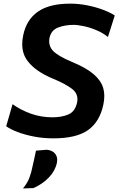

<svg xmlns="http://www.w3.org/2000/svg" viewBox="-20 -747 650 1054"><path d="M273.5 12.5Q218 12.5 167.2 2.8Q116.5 -7 76.5 -22.2Q36.5 -37.5 14 -54L49 -175Q94.5 -142.5 150 -122.8Q205.5 -103 268.5 -103Q318 -103 355 -118.5Q392 -134 403 -183.5Q405 -193.5 405 -202.5Q405 -235 377.5 -257.5Q341.5 -286 271 -315Q175 -355 132.5 -411Q102 -450 102 -505Q102 -528 107.5 -554Q125 -638.5 187.8 -682.8Q250.5 -727 366 -727Q412.5 -727 459.8 -717.5Q507 -708 546.5 -693Q586 -678 610 -662L572.5 -544Q546.5 -565.5 511.2 -580.5Q476 -595.5 441.8 -603Q407.5 -610.5 383.5 -610.5Q338 -610.5 299.8 -596.2Q261.5 -582 252 -540Q250 -529.5 250 -520Q250 -490.5 270.5 -468.5Q298 -439.5 374 -407.5Q451 -376 492.2 -341.2Q533.5 -306.5 546 -265.5Q552.5 -243.5 552.5 -219Q552.5 -197.5 547.5 -173.5Q528 -79 463.8 -33.2Q399.5 12.5 273.5 12.5ZM106 287.5Q130.5 258 141.5 228.5Q152.5 199 160 160.5L169 120.5Q173 100 177.5 80L237 75Q269.5 78.5 284 98.5Q294 112.5 294 131Q294 138 292.5 146Q283.5 190 249 226.5Q214.5 263 163.5 285.5Z"/></svg>

Font: Heraclito SemiBold
Style: Italic
Weight: 600
Italic angle: -12°
Designer: Kostas Bartsokas (font) & Cristiano Sobral (main changes)
Foundry: Kostas Bartsokas (font) & Cristiano Sobral (main changes)
Version: Version 1.00;July 8, 2020;FontCreator 13.0.0.2655 64-bit